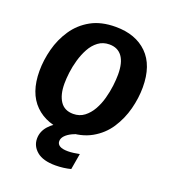

<svg xmlns="http://www.w3.org/2000/svg" viewBox="-128 -606 774 875"><g transform="rotate(20 259.5 -168.0)"><path d="M235.8 12.5Q138.3 12.5 81.7 -43.3Q25 -99.2 25 -205Q25 -257.5 39.2 -311.7Q53.3 -365.8 84.2 -411.7Q115 -457.5 164.2 -485Q213.3 -512.5 284.2 -512.5Q380.8 -512.5 437.1 -457.1Q493.3 -401.7 493.3 -295Q493.3 -243.3 479.2 -189.2Q465 -135 435 -89.2Q405 -43.3 355.4 -15.4Q305.8 12.5 235.8 12.5ZM235.8 -73.3Q266.7 -73.3 289.2 -90.4Q311.7 -107.5 327.1 -134.6Q342.5 -161.7 351.2 -193.8Q360 -225.8 363.8 -257.1Q367.5 -288.3 367.5 -311.7Q367.5 -369.2 346.2 -398.3Q325 -427.5 284.2 -427.5Q253.3 -427.5 230.4 -410.4Q207.5 -393.3 192.5 -365.8Q177.5 -338.3 168.3 -306.2Q159.2 -274.2 155.4 -243.8Q151.7 -213.3 151.7 -190Q151.7 -135.8 172.5 -104.6Q193.3 -73.3 235.8 -73.3ZM240 175Q180 175 150 150Q120 125 120 88.3Q120 54.2 144.2 26.7Q168.3 -0.8 210 -18.3L306.7 -5V0Q282.5 6.7 262.5 16.2Q242.5 25.8 230.8 38.3Q219.2 50.8 219.2 65Q219.2 79.2 232.1 87.1Q245 95 271.7 95Q285 95 300 92.9Q315 90.8 327.5 88.3L314.2 165.8Q298.3 170 279.2 172.5Q260 175 240 175Z"/></g></svg>

Font: Familjen Grotesk SemiBold
Style: Italic
Weight: 600
Italic angle: -9.46201°
Designer: Anders Wikstroem, Jonas Baeckman, Matilda Gysing, Kristian Moeller
Foundry: Familjen STHLM AB
Version: Version 2.002